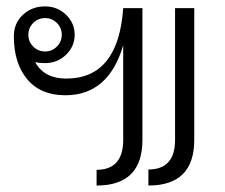

<svg xmlns="http://www.w3.org/2000/svg" viewBox="-20 -575 698 595"><path d="M67.9 -467.3Q67.9 -445.8 83 -430.7Q98.1 -415.5 119.6 -415.5Q141.1 -415.5 156.2 -430.7Q171.4 -445.8 171.4 -467.3Q171.4 -488.8 156.2 -503.9Q141.1 -519 119.6 -519Q98.1 -519 83 -503.9Q67.9 -488.8 67.9 -467.3ZM22.9 -462.4Q22.9 -502.9 50.8 -529.1Q78.6 -555.2 119.6 -555.2Q157.7 -555.2 184.6 -529.3Q211.4 -503.4 211.4 -467.3Q211.4 -431.2 184.6 -405.3Q157.7 -379.4 119.6 -379.4Q102.1 -379.4 88.9 -382.3Q117.7 -331.5 184.6 -331.5Q346.7 -331.1 361.8 -549.8H421.4V-141.6Q421.4 0 279.3 0V-48.8Q361.8 -48.8 361.8 -141.6V-434.6Q316.4 -279.8 182.6 -279.8Q105.5 -279.8 64.2 -329.6Q22.9 -379.4 22.9 -462.4ZM522.5 -549.8H582V-141.6Q582 0 439.9 0V-49.8Q522.5 -49.8 522.5 -141.6Z"/></svg>

Font: Roboto Web
Style: Light
Weight: 300
Designer: Google
Version: Version 1.200310; 2013